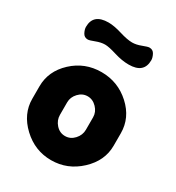

<svg xmlns="http://www.w3.org/2000/svg" viewBox="-172 -814 854 930"><g transform="rotate(30 254.5 -348.5)"><path d="M254 -482Q346 -482 414 -420Q482 -358 482 -272V-202Q482 -118 413.5 -54Q345 10 254 10Q163 10 95 -54Q27 -118 27 -202V-272Q27 -357 94 -419.5Q161 -482 254 -482ZM327 -202V-272Q327 -301 305 -324Q283 -347 254 -347Q225 -347 203.5 -324Q182 -301 182 -272V-202Q182 -172 203 -148.5Q224 -125 254 -125Q284 -125 305.5 -148.5Q327 -172 327 -202ZM202 -606Q179 -606 152 -595.5Q125 -585 116 -585Q96 -585 87 -602.5Q78 -620 78 -634Q78 -707 163 -707Q194 -707 238 -693.5Q282 -680 309 -680Q332 -680 359 -690.5Q386 -701 395 -701Q415 -701 424 -683.5Q433 -666 433 -652Q433 -579 348 -579Q310 -579 266.5 -592.5Q223 -606 202 -606Z"/></g></svg>

Font: Dosis
Style: ExtraBold
Weight: 800
Designer: EdgarTolentino, PabloImpallari, IginoMarini
Foundry: EdgarTolentino, PabloImpallari, IginoMarini
Version: Version 1.007